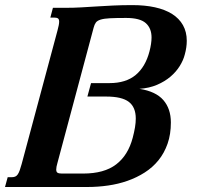

<svg xmlns="http://www.w3.org/2000/svg" viewBox="-40 -747 791 767"><path d="M698.2 -529.3Q692.4 -506.3 678 -483.2Q663.6 -460 640.9 -440.7Q618.2 -421.4 587.4 -408.2Q556.6 -395 517.1 -392.1Q582.5 -381.8 612.5 -347.2Q642.6 -312.5 642.6 -257.8Q642.6 -210.4 629.4 -172.9Q616.2 -135.3 593 -106.7Q569.8 -78.1 538.1 -57.9Q506.3 -37.6 469.5 -24.7Q432.6 -11.7 391.8 -5.9Q351.1 0 310.1 0H-20L-9.3 -39.1H6.8Q15.1 -39.1 21 -41.7Q26.9 -44.4 31 -50.5Q35.2 -56.6 38.8 -66.7Q42.5 -76.7 46.4 -91.3L189.5 -624.5Q192.9 -637.2 194.6 -645.8Q196.3 -654.3 196.3 -660.6Q196.3 -669.9 191.7 -673.3Q187 -676.8 175.8 -676.8H161.1L171.4 -715.8H224.1Q254.9 -715.8 284.2 -717.5Q313.5 -719.2 345 -721.2Q376.5 -723.1 411.6 -724.9Q446.8 -726.6 488.8 -726.6Q539.1 -726.6 579.1 -717.8Q619.1 -709 647.5 -691.2Q675.8 -673.3 690.9 -646.5Q706.1 -619.6 706.1 -584Q706.1 -557.6 698.2 -529.3ZM189.5 -96.2Q187 -87.9 185.8 -81.3Q184.6 -74.7 184.6 -69.8Q184.6 -60.1 189.9 -56.9Q195.3 -53.7 207 -53.7H292.5Q376 -53.7 423.8 -90.1Q471.7 -126.5 490.2 -196.8Q496.1 -219.2 499.3 -238.3Q502.4 -257.3 502.4 -273.4Q502.4 -318.8 474.6 -340.1Q446.8 -361.3 384.3 -361.3H309.1L323.7 -415H397.5Q462.9 -415 502 -447.5Q541 -480 557.1 -541.5Q565.4 -573.2 565.4 -597.2Q565.4 -634.3 542.2 -654.8Q519 -675.3 463.9 -675.3Q423.3 -675.3 399.4 -674.1Q375.5 -672.9 362.1 -668.7Q348.6 -664.6 343 -657Q337.4 -649.4 334 -636.2Z"/></svg>

Font: Arian AMU Serif
Style: Bold Italic
Weight: 700
Italic angle: -15°
Designer: Ruben Hakobyan (Tarumian)
Foundry: Ruben Hakobyan (Tarumian)
Version: Version 1.002